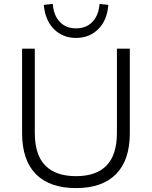

<svg xmlns="http://www.w3.org/2000/svg" viewBox="-20 -954 777 982"><path d="M369 8Q234 8 163.5 -63.5Q93 -135 93 -273V-705H158V-275Q158 -162 211.5 -107.5Q265 -53 369 -53Q472 -53 525 -107.5Q578 -162 578 -275V-705H644V-273Q644 -135 573.5 -63.5Q503 8 369 8ZM369 -760Q301 -760 256 -805Q211 -850 204 -929L250 -934Q254 -876 285.5 -842.5Q317 -809 369 -809Q422 -809 453.5 -843Q485 -877 489 -934L534 -929Q528 -850 482.5 -805Q437 -760 369 -760Z"/></svg>

Font: Nunito Sans 10pt Light
Style: Regular
Weight: 300
Designer: Vernon Adams
Foundry: Vernon Adams
Version: Version 3.101;gftools[0.9.27]